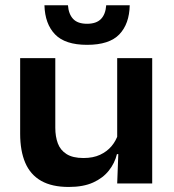

<svg xmlns="http://www.w3.org/2000/svg" viewBox="-20 -710 673 743"><path d="M194 -485V-215.5Q194 -181.5 203.8 -155.2Q213.5 -129 237.5 -113.8Q261.5 -98.5 303 -98.5Q340.5 -98.5 367.2 -111Q394 -123.5 411.5 -144.2Q429 -165 437 -190.5L456 -113.5H432.5Q424 -78.5 401.2 -49.8Q378.5 -21 340.5 -3.8Q302.5 13.5 246 13.5Q181 13.5 139.2 -10.2Q97.5 -34 77.8 -80Q58 -126 58 -192.5V-485ZM569 -485V0H433.5L438.5 -133L433.5 -146V-485ZM317 -536.5Q232 -536.5 193 -577Q154 -617.5 152 -689.5H243Q245.5 -655.5 263 -636.8Q280.5 -618 317 -618Q352.5 -618 370.5 -636.2Q388.5 -654.5 391 -689.5H482Q480.5 -617.5 441.8 -577Q403 -536.5 317 -536.5Z"/></svg>

Font: AnekLatin_SemiExpandedSemiBold
Style: Regular
Weight: 600
Width: 6
Designer: Yesha Goshar
Foundry: Ek Type
Version: Version 1.003